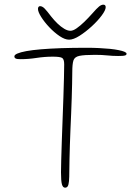

<svg xmlns="http://www.w3.org/2000/svg" viewBox="-20 -804 610 842"><path d="M265.5 19Q255.5 19 251.5 4.2Q247.5 -10.5 247.5 -48.5Q247.5 -67 248.5 -102.8Q249.5 -138.5 251 -184.2Q252.5 -230 254.5 -280Q256.5 -330 258 -377Q259.5 -424 260.5 -462Q261.5 -500 261.5 -522Q261.5 -545 252 -550.2Q242.5 -555.5 211.5 -555.5Q176 -555.5 140.2 -550Q104.5 -544.5 71 -544.5Q63 -544.5 56.5 -545.2Q50 -546 46.5 -548.8Q43 -551.5 43 -556.5Q43 -563.5 56.2 -569.2Q69.5 -575 95.2 -579.8Q121 -584.5 159.5 -587.8Q198 -591 248.5 -592.8Q299 -594.5 361 -594.5Q388.5 -594.5 414.2 -593.2Q440 -592 462 -589.8Q484 -587.5 500.2 -584.2Q516.5 -581 525.8 -577Q535 -573 535 -568.5Q535 -563.5 530.2 -561.5Q525.5 -559.5 517.2 -559Q509 -558.5 498 -558.5Q473.5 -558.5 450.2 -561Q427 -563.5 396.5 -563.5Q349 -563.5 328 -559Q307 -554.5 302 -538.8Q297 -523 297 -488.5Q297 -464.5 296.2 -435.2Q295.5 -406 294.5 -373Q293.5 -340 292 -305.2Q290.5 -270.5 289 -236Q287.5 -201.5 286.5 -168.8Q285.5 -136 284.8 -107Q284 -78 284 -54.5Q284 -25.5 282.5 -9.5Q281 6.5 277 12.8Q273 19 265.5 19ZM283 -630Q264.5 -630 241.2 -645.8Q218 -661.5 196.2 -684.5Q174.5 -707.5 160.5 -729.8Q146.5 -752 146.5 -765Q146.5 -770.5 149 -773.8Q151.5 -777 155.5 -777Q165.5 -777 175.8 -766.5Q186 -756 204.5 -731.5Q217.5 -715 232.2 -700.8Q247 -686.5 261.8 -677.8Q276.5 -669 289 -669Q300.5 -669 316.2 -680Q332 -691 349.8 -708.2Q367.5 -725.5 384 -744Q404.5 -767.5 414.5 -775.5Q424.5 -783.5 433 -783.5Q443.5 -783.5 443.5 -772.5Q443.5 -759.5 426 -736Q408.5 -712.5 382 -688.2Q355.5 -664 328.8 -647Q302 -630 283 -630Z"/></svg>

Font: Gluten Thin
Style: Regular
Weight: 100
Designer: Tyler Finck
Foundry: Etcetera Type Company
Version: Version 1.300